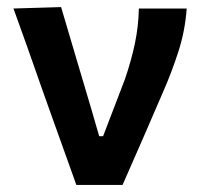

<svg xmlns="http://www.w3.org/2000/svg" viewBox="-20 -522 567 542"><path d="M195.5 0Q178.5 -47 161.5 -95Q144.5 -143 128 -188.5L96.5 -277Q77 -332 57.5 -388Q37.5 -443.5 18 -498L152.5 -502Q170.5 -442 193 -365Q215.5 -288 236.5 -218.5L260 -137.5H271L332.5 -298Q350.5 -350.5 360.8 -399.2Q371 -448 372 -498H507Q502.5 -434.5 483.2 -375.2Q464 -316 439.5 -260.5Q411.5 -195.5 382.8 -129.5Q354 -63.5 326 0Z"/></svg>

Font: Heraclito SemiBold
Style: Regular
Weight: 600
Designer: Kostas Bartsokas (font) & Cristiano Sobral (main changes)
Foundry: Kostas Bartsokas (font) & Cristiano Sobral (main changes)
Version: Version 1.00;July 8, 2020;FontCreator 13.0.0.2655 64-bit